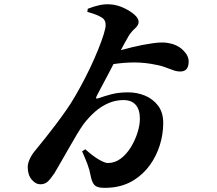

<svg xmlns="http://www.w3.org/2000/svg" viewBox="-20 -836 1040 921"><path d="M520 63Q480 67 459 63.5Q438 60 429 46.5Q420 33 415 8Q410 -21 399.5 -48.5Q389 -76 374 -110L389 -120Q426 -87 454.5 -70.5Q483 -54 497 -54Q531 -54 559 -75Q587 -96 607.5 -129.5Q628 -163 639.5 -199.5Q651 -236 651 -266Q651 -310 631 -333Q611 -356 572 -356Q535 -356 501 -341.5Q467 -327 437.5 -301.5Q408 -276 381 -241Q366 -220 347.5 -189Q329 -158 310 -124.5Q291 -91 273 -60Q255 -29 241 -5Q223 22 209 35Q195 48 173 48Q151 48 132 25.5Q113 3 113 -35Q113 -52 123 -74Q133 -96 153 -119Q175 -146 199 -176Q223 -206 247.5 -238.5Q272 -271 298 -308Q318 -336 341.5 -376.5Q365 -417 388.5 -462.5Q412 -508 432 -553.5Q452 -599 466 -637.5Q480 -676 485 -700Q492 -735 471 -750Q450 -765 399 -779L401 -794Q432 -806 458 -811.5Q484 -817 509 -815Q541 -813 572.5 -798.5Q604 -784 624.5 -766Q645 -748 645 -731Q645 -715 628 -700Q611 -685 598 -665Q591 -653 575.5 -625Q560 -597 541 -560.5Q522 -524 503 -487.5Q484 -451 468 -421.5Q452 -392 445 -378Q439 -366 441.5 -364Q444 -362 456 -366Q481 -375 515 -384Q549 -393 595 -393Q637 -393 675 -377.5Q713 -362 738 -329.5Q763 -297 763 -246Q763 -192 746.5 -139.5Q730 -87 699 -44Q668 -1 623 27.5Q578 56 520 63ZM845 -493Q827 -493 809 -500Q791 -507 766.5 -515.5Q742 -524 703 -530Q654 -538 602 -536Q550 -534 490 -523L514 -582Q562 -597 614 -609.5Q666 -622 712 -628.5Q758 -635 785 -630Q829 -623 857 -596.5Q885 -570 885 -541Q885 -493 845 -493Z"/></svg>

Font: Noto Serif SC ExtraLight ExtraBold
Style: Regular
Weight: 800
Version: Version 2.002-H1;hotconv 1.1.0;makeotfexe 2.6.0